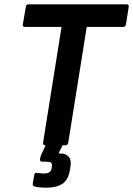

<svg xmlns="http://www.w3.org/2000/svg" viewBox="-20 -675 618 892"><path d="M191 0Q179 0 180 -12L266 -550H97Q84 -550 86 -561L100 -643Q101 -655 113 -655H568Q580 -655 578 -643L565 -561Q563 -550 552 -550H383L297 -12Q295 0 284 0ZM193 197Q165 197 143 192Q131 189 132 179L139 138Q141 126 151 128Q158 129 166.5 130Q175 131 183 131Q216 131 219 110L221 99Q223 85 216.5 80.5Q210 76 194 76H176Q164 76 166 64Q167 54 171 45L205 -27Q210 -39 219 -39H277Q289 -39 284 -27L252 38H260Q287 38 300 54.5Q313 71 307 102L304 119Q297 160 270.5 178.5Q244 197 193 197Z"/></svg>

Font: Sofia Sans
Style: Bold Italic
Weight: 700
Italic angle: -9°
Designer: Botio Nikoltchev, Ani Petrova
Foundry: lettersoup
Version: Version 4.101; ttfautohint (v1.8.4.7-5d5b)